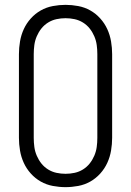

<svg xmlns="http://www.w3.org/2000/svg" viewBox="-20 -763 540 791"><path d="M250 8Q224 8 197.5 3Q171 -2 148 -15Q125 -28 107 -48Q89 -68 78 -92Q67 -116 62.5 -142.5Q58 -169 58 -195V-540Q58 -566 62.5 -592.5Q67 -619 78 -643Q89 -667 107 -687Q125 -707 148 -720Q171 -733 197.5 -738Q224 -743 250 -743Q276 -743 302.5 -738Q329 -733 352 -720Q375 -707 393 -687Q411 -667 422 -643Q433 -619 437.5 -592.5Q442 -566 442 -540V-195Q442 -169 437.5 -142.5Q433 -116 422 -92Q411 -68 393 -48Q375 -28 352 -15Q329 -2 302.5 3Q276 8 250 8ZM250 -47Q269 -47 287.5 -51Q306 -55 322 -65Q338 -75 349.5 -89.5Q361 -104 368.5 -121.5Q376 -139 378.5 -157.5Q381 -176 381 -195V-540Q381 -559 378.5 -577.5Q376 -596 368.5 -613.5Q361 -631 349.5 -645.5Q338 -660 322 -670Q306 -680 287.5 -684Q269 -688 250 -688Q231 -688 212.5 -684Q194 -680 178 -670Q162 -660 150.5 -645.5Q139 -631 131.5 -613.5Q124 -596 121.5 -577.5Q119 -559 119 -540V-195Q119 -176 121.5 -157.5Q124 -139 131.5 -121.5Q139 -104 150.5 -89.5Q162 -75 178 -65Q194 -55 212.5 -51Q231 -47 250 -47Z"/></svg>

Font: Iosevka Curly Light
Style: Regular
Weight: 300
Monospace: yes
Designer: Belleve Invis
Foundry: Belleve Invis
Version: Version 22.1.2; ttfautohint (v1.8.4)